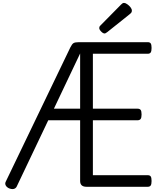

<svg xmlns="http://www.w3.org/2000/svg" viewBox="-20 -1289 1110 1325"><path d="M999 0H577Q555 0 544 -10Q533 -20 533 -40V-459H313L95 -1Q88 12 74 15Q60 18 41 10Q25 2 19 -10.5Q13 -23 20 -36L466 -963Q477 -985 487.5 -991.5Q498 -998 526 -998H999Q1014 -998 1020 -989.5Q1026 -981 1026 -958Q1026 -936 1020 -927Q1014 -918 999 -918H621V-539H929Q944 -539 950.5 -530.5Q957 -522 957 -499Q957 -477 950.5 -468Q944 -459 929 -459H621V-80H999Q1014 -80 1020 -71.5Q1026 -63 1026 -40Q1026 -18 1020 -9Q1014 0 999 0ZM352 -539H533V-920ZM702 -1058Q691 -1058 678 -1071.5Q665 -1085 665 -1095Q665 -1099 666 -1103Q667 -1107 673 -1113L816 -1258Q821 -1263 825.5 -1266Q830 -1269 836 -1269Q845 -1269 858 -1260Q871 -1251 880.5 -1239Q890 -1227 890 -1216Q890 -1209 887.5 -1204Q885 -1199 875 -1191L721 -1068Q715 -1064 710.5 -1061Q706 -1058 702 -1058Z"/></svg>

Font: Playwrite PE
Style: Regular
Weight: 400
Designer: Veronika Burian, José Scaglione
Foundry: TypeTogether
Version: Version 1.002